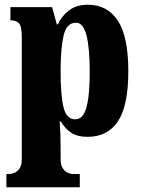

<svg xmlns="http://www.w3.org/2000/svg" viewBox="-20 -566 597 811"><path d="M7 225V169H20Q27 169 39.5 164.5Q52 160 62 146.5Q72 133 72 106V-409Q72 -456 60 -468Q48 -480 27 -480H24V-536H200L220 -463H224Q241 -499 272 -522.5Q303 -546 351 -546Q434 -546 478 -478.5Q522 -411 522 -265Q522 -120 478.5 -54Q435 12 349 12Q308 12 281.5 -5Q255 -22 237 -53H232Q234 -29 235 -1.5Q236 26 236 58V104Q236 132 246 146Q256 160 268 164.5Q280 169 287 169H317V225ZM298 -62Q331 -62 345 -112Q359 -162 359 -264Q359 -362 345.5 -416Q332 -470 301 -470Q261 -470 248.5 -415.5Q236 -361 236 -266Q236 -162 248.5 -112Q261 -62 298 -62Z"/></svg>

Font: Noto Serif Tamil ExtraCondensed Black
Style: Italic
Weight: 900
Width: 2
Italic angle: -12°
Designer: Indian Type Foundry, Tom Grace, and the Monotype Design Team
Foundry: Monotype Imaging Inc.
Version: Version 2.003; ttfautohint (v1.8.4.7-5d5b)